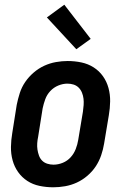

<svg xmlns="http://www.w3.org/2000/svg" viewBox="-20 -787 540 815"><path d="M206 8Q176 8 147.5 2Q119 -4 96 -19Q73 -34 57 -56.5Q41 -79 33.5 -106.5Q26 -134 26.5 -163.5Q27 -193 32 -222L51 -342Q56 -367 64 -392Q72 -417 87 -439Q102 -461 123 -479Q144 -497 168 -508Q192 -519 217.5 -523.5Q243 -528 267 -528Q297 -528 325.5 -522Q354 -516 377.5 -501Q401 -486 417 -463.5Q433 -441 440.5 -413.5Q448 -386 447.5 -356.5Q447 -327 442 -298L422 -178Q418 -153 409.5 -128Q401 -103 386.5 -81Q372 -59 351 -41Q330 -23 306 -12Q282 -1 256.5 3.5Q231 8 206 8ZM207 -88Q227 -88 246.5 -96Q266 -104 280 -119.5Q294 -135 301.5 -154.5Q309 -174 312 -193L332 -313Q334 -327 335 -341Q336 -355 334.5 -368Q333 -381 328 -393.5Q323 -406 314 -415Q305 -424 292.5 -428Q280 -432 266 -432Q247 -432 227.5 -424Q208 -416 193.5 -400.5Q179 -385 172 -365.5Q165 -346 161 -327L142 -207Q139 -193 138 -179Q137 -165 139 -152Q141 -139 145.5 -126.5Q150 -114 159 -105Q168 -96 181 -92Q194 -88 207 -88ZM304 -578 179 -713 253 -767 365 -622Z"/></svg>

Font: Iosevka SS04
Style: Bold Italic
Weight: 700
Italic angle: -9°
Monospace: yes
Designer: Belleve Invis
Foundry: Belleve Invis
Version: Version 19.0.0; ttfautohint (v1.8.4)